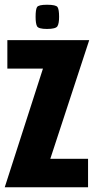

<svg xmlns="http://www.w3.org/2000/svg" viewBox="-25 -789 396 809"><path d="M-5 0 156 -500H6V-620H351L187 -120H346V0ZM173 -667Q137 -667 131 -678.5Q125 -690 125 -718Q125 -749 131 -759Q137 -769 173 -769Q211 -769 217.5 -759Q224 -749 224 -718Q224 -690 217 -678.5Q210 -667 173 -667Z"/></svg>

Font: Smooch Sans Black
Style: Regular
Weight: 900
Designer: Robert E. Leuschke
Foundry: Robert E. Leuschke
Version: Version 1.010; ttfautohint (v1.8.3)